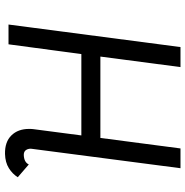

<svg xmlns="http://www.w3.org/2000/svg" viewBox="-7 -733 741 767"><g transform="rotate(-90 363.5 -349.5)"><path d="M153 -597Q153 -609 147 -617Q141 -625 128 -625Q99 -624 90 -605L39 -649Q52 -670 75 -684.5Q98 -699 132 -700Q180 -701 206 -674.5Q232 -648 232 -604Q232 -592 231 -586L206 -395H531L570 -686H649L559 1H479L521 -319H196L154 1H75L152 -589Z"/></g></svg>

Font: Bellota
Style: Bold Italic
Weight: 700
Italic angle: -7.5°
Designer: Kemie Guaida
Foundry: Kemie Guaida
Version: Version 4.001